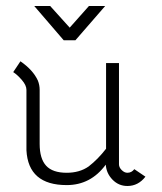

<svg xmlns="http://www.w3.org/2000/svg" viewBox="-20 -610 539 639"><path d="M231 -476H192L94 -590H147L212 -518L276 -590H330ZM68 -311Q68 -326 53 -343.5Q38 -361 24 -370L48 -406Q90 -377 106 -342Q112 -327 112 -311V-131Q112 -82 133.5 -58.5Q155 -35 202 -35Q245 -35 275 -56Q306 -80 333 -115V-400H376V-63Q376 -53 385 -44Q394 -35 404 -35Q418 -35 427 -47L464 -22Q440 9 404 9Q375 9 354.5 -12Q334 -33 332 -62Q282 6 202 6Q74 6 68 -110Z"/></svg>

Font: Bhavuka
Style: Regular
Weight: 400
Version: 2.94.0; ttfautohint (v1.2) -l 7 -r 28 -G 50 -x 13 -D deva -f